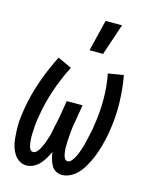

<svg xmlns="http://www.w3.org/2000/svg" viewBox="-115 -831 729 915"><g transform="rotate(15 250.0 -373.5)"><path d="M105 8Q85 8 69.5 -1.5Q54 -11 44 -26Q34 -41 28 -59Q22 -77 20 -95.5Q18 -114 17 -133Q16 -152 16.5 -171.5Q17 -191 19.5 -210.5Q22 -230 25 -250Q37 -321 61.5 -391Q86 -461 120 -528L189 -496Q157 -434 135 -369Q113 -304 102 -238Q101 -229 99 -219Q97 -209 96 -199.5Q95 -190 94.5 -180.5Q94 -171 93.5 -161.5Q93 -152 92.5 -142.5Q92 -133 92.5 -123.5Q93 -114 94 -105Q95 -96 97 -87Q99 -78 104 -70Q109 -62 119 -62Q127 -62 134.5 -69Q142 -76 147 -84.5Q152 -93 156 -101.5Q160 -110 163.5 -118.5Q167 -127 169.5 -136Q172 -145 175 -153.5Q178 -162 180 -171Q182 -180 183.5 -189Q185 -198 187 -207Q189 -216 191 -224.5Q193 -233 194.5 -242Q196 -251 198 -260L211 -338H289L276 -260Q274 -251 272.5 -242Q271 -233 270 -224.5Q269 -216 268 -207Q267 -198 266.5 -189Q266 -180 265 -171.5Q264 -163 264 -154Q264 -145 263.5 -136Q263 -127 263.5 -118.5Q264 -110 265 -101.5Q266 -93 268 -85Q270 -77 275 -69.5Q280 -62 289 -62Q298 -62 305 -69.5Q312 -77 317 -85Q322 -93 326 -101.5Q330 -110 333 -118.5Q336 -127 339 -135.5Q342 -144 344.5 -153Q347 -162 349 -170.5Q351 -179 353 -188Q355 -197 357 -205.5Q359 -214 361 -223Q363 -232 364.5 -240.5Q366 -249 367 -258Q378 -324 378 -389Q378 -454 366 -516L442 -528Q454 -461 455.5 -391Q457 -321 445 -250Q442 -230 437.5 -210.5Q433 -191 427.5 -171.5Q422 -152 415 -133Q408 -114 399 -95.5Q390 -77 379 -59Q368 -41 353 -26Q338 -11 318.5 -1.5Q299 8 279 8Q262 8 248 -0.5Q234 -9 226.5 -23Q219 -37 214.5 -53Q210 -69 208 -86Q200 -69 190.5 -53Q181 -37 168.5 -23Q156 -9 139 -0.5Q122 8 105 8ZM253 -600 291 -755H372L320 -600Z"/></g></svg>

Font: Iosevka Curly Slab
Style: Italic
Weight: 400
Italic angle: -9°
Monospace: yes
Designer: Belleve Invis
Foundry: Belleve Invis
Version: Version 22.1.2; ttfautohint (v1.8.4)